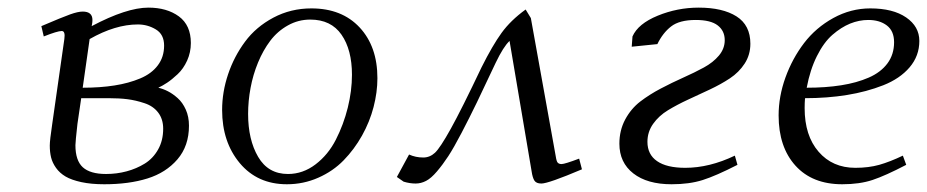

<svg xmlns="http://www.w3.org/2000/svg" viewBox="-20 -474 2419 501"><path d="M87.9 -405.8Q142.6 -429.2 163.1 -436.5Q183.6 -443.8 195.8 -443.8Q221.2 -443.8 221.2 -421.9Q221.2 -416 220.2 -411.1L219.2 -405.8Q310.5 -454.1 367.2 -454.1Q415.5 -454.1 446.8 -431.2Q478 -408.2 478 -361.8Q478 -337.4 468.3 -315.9Q458.5 -294.4 443.4 -280.3Q428.2 -266.1 416 -258.1Q403.8 -250 393.1 -245.1Q405.8 -242.2 418.2 -235.8Q430.7 -229.5 443.6 -218Q456.5 -206.5 464.8 -188Q473.1 -169.4 473.1 -146Q473.1 -93.3 443.1 -58.3Q413.1 -23.4 364.7 -8.3Q316.4 6.8 252 6.8Q217.8 6.8 192.1 1.2Q166.5 -4.4 151.1 -13.4Q135.7 -22.5 126.2 -35.9Q116.7 -49.3 113.3 -63.2Q109.9 -77.1 109.9 -94.2Q109.9 -107.9 116.2 -149.9L147.9 -372.1Q150.9 -393.1 141.1 -393.1Q129.9 -393.1 94.2 -378.9ZM176.8 -95.2Q176.8 -55.2 196 -37.6Q215.3 -20 256.8 -20Q284.7 -20 310.3 -26.9Q335.9 -33.7 357.7 -47.1Q379.4 -60.5 392.6 -84Q405.8 -107.4 405.8 -138.2Q405.8 -163.1 392.8 -180.2Q379.9 -197.3 356.9 -204.8Q334 -212.4 312.7 -215.1Q291.5 -217.8 264.2 -217.8H191.9L182.1 -150.9Q176.8 -103.5 176.8 -95.2ZM195.8 -245.1Q241.7 -245.1 278.8 -251Q315.9 -256.8 345.7 -269.3Q375.5 -281.7 391.8 -303.5Q408.2 -325.2 408.2 -355Q408.2 -384.3 386.7 -397.2Q365.2 -410.2 339.8 -410.2Q280.8 -410.2 213.9 -372.1Z M559.6 -187Q559.6 -233.9 575.2 -280.3Q590.8 -326.7 619.4 -365.2Q647.9 -403.8 693.4 -428Q738.8 -452.1 792.5 -452.1Q872.1 -452.1 918.5 -402.3Q964.8 -352.5 964.8 -270Q964.8 -233.4 954.8 -194.8Q944.8 -156.2 924.6 -120.1Q904.3 -84 876.7 -55.7Q849.1 -27.3 810.5 -10.3Q772 6.8 728.5 6.8Q651.9 6.8 605.7 -48.3Q559.6 -103.5 559.6 -187ZM627.4 -176.8Q627.4 -109.4 653.6 -64.7Q679.7 -20 731.4 -20Q770.5 -20 803.5 -45.2Q836.4 -70.3 856.4 -109.6Q876.5 -148.9 887.5 -193.1Q898.4 -237.3 898.4 -278.8Q898.4 -344.2 871.1 -383.5Q843.8 -422.9 789.6 -422.9Q758.3 -422.9 731.2 -407.7Q704.1 -392.6 685.3 -367.7Q666.5 -342.8 653.3 -310.8Q640.1 -278.8 633.8 -244.6Q627.4 -210.4 627.4 -176.8Z M1015.6 -12.2 1047.4 -70.8Q1064.5 -63 1084.5 -63Q1101.6 -63 1115 -75.4Q1128.4 -87.9 1156.2 -137.9Q1184.1 -188 1236.3 -297.9Q1265.1 -355.5 1288.8 -388.2Q1312.5 -420.9 1351.6 -449.2L1365.2 -426.8L1430.2 -65.9Q1432.1 -52.7 1435.5 -49.3Q1439 -45.9 1445.3 -45.9Q1453.6 -45.9 1491.2 -60.1L1498.5 -32.2Q1411.1 4.9 1392.6 4.9Q1379.4 4.9 1374.5 -2.7Q1369.6 -10.3 1367.2 -26.9L1309.6 -367.2Q1293.5 -352.1 1273.4 -310.1Q1243.7 -246.6 1224.4 -206.8Q1205.1 -167 1184.6 -127.7Q1164.1 -88.4 1149.7 -66.4Q1135.3 -44.4 1120.1 -26.6Q1105 -8.8 1091.8 -2Q1078.6 4.9 1064.5 4.9Q1049.3 4.9 1033.2 0Z M1596.2 -99.1Q1596.2 -133.8 1611.3 -162.1Q1626.5 -190.4 1650.6 -209Q1674.8 -227.5 1704.1 -242.9Q1733.4 -258.3 1762.9 -271.5Q1792.5 -284.7 1816.7 -297.9Q1840.8 -311 1856 -329.1Q1871.1 -347.2 1871.1 -369.1Q1871.1 -393.6 1852.8 -407.7Q1834.5 -421.9 1795.4 -421.9Q1752.9 -421.9 1731.2 -405Q1709.5 -388.2 1695.3 -358.9L1628.4 -352.1L1630.4 -378.9Q1645 -412.1 1696.3 -433.1Q1747.6 -454.1 1803.2 -454.1Q1865.7 -454.1 1901.9 -431.2Q1938 -408.2 1938 -359.9Q1938 -331.1 1923.1 -308.1Q1908.2 -285.2 1884.5 -269.5Q1860.8 -253.9 1832.3 -240.5Q1803.7 -227.1 1775.1 -213.9Q1746.6 -200.7 1722.9 -186.3Q1699.2 -171.9 1684.3 -150.9Q1669.4 -129.9 1669.4 -104Q1669.4 -70.8 1694.6 -53.5Q1719.7 -36.1 1768.1 -36.1Q1831.1 -36.1 1897.5 -67.9L1904.3 -43.9Q1848.1 -15.1 1813.5 -4.2Q1778.8 6.8 1732.4 6.8Q1668.9 6.8 1632.6 -21.5Q1596.2 -49.8 1596.2 -99.1Z M2011.7 -172.9Q2011.7 -222.2 2029.5 -271.7Q2047.4 -321.3 2078.1 -361.6Q2108.9 -401.9 2154.5 -427Q2200.2 -452.1 2251 -452.1Q2310.1 -452.1 2344.5 -428.5Q2378.9 -404.8 2378.9 -367.2Q2378.9 -328.1 2353.5 -298.3Q2328.1 -268.6 2284.7 -251.5Q2241.2 -234.4 2189.9 -226.1Q2138.7 -217.8 2080.6 -217.8Q2079.6 -205.6 2079.6 -191.9Q2079.6 -120.1 2116 -78.1Q2152.3 -36.1 2211.9 -36.1Q2246.6 -36.1 2274.4 -43.9Q2302.2 -51.8 2335.9 -67.9L2344.7 -43.9Q2290.5 -15.6 2256.8 -4.4Q2223.1 6.8 2177.7 6.8Q2099.6 6.8 2055.7 -41.7Q2011.7 -90.3 2011.7 -172.9ZM2085 -245.1Q2134.8 -245.1 2175 -251.5Q2215.3 -257.8 2246.8 -271.5Q2278.3 -285.2 2295.7 -308.6Q2313 -332 2313 -363.8Q2313 -393.1 2294.2 -407.5Q2275.4 -421.9 2245.6 -421.9Q2221.7 -421.9 2198.2 -412.4Q2174.8 -402.8 2152.1 -383.1Q2129.4 -363.3 2111.6 -327.6Q2093.8 -292 2085 -245.1Z"/></svg>

Font: Dehuti Alt
Style: Italic
Weight: 400
Version: Version 1.2